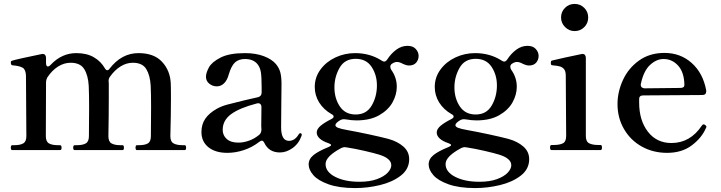

<svg xmlns="http://www.w3.org/2000/svg" viewBox="-20 -763 3664 976"><path d="M919 -25Q926 -25 926 -12Q926 0 919 0H676Q669 0 669 -12Q669 -25 676 -25H687Q716 -25 731.5 -34Q747 -43 747 -71L748 -221Q748 -285 746 -327Q743 -380 723.5 -412Q704 -444 655 -444Q623 -444 593 -425.5Q563 -407 539 -373Q532 -364 532 -351Q533 -347 533 -340V-261Q533 -181 531 -71Q531 -43 547 -34Q563 -25 591 -25H603Q610 -25 610 -12Q610 0 603 0H360Q352 0 352 -12Q352 -25 360 -25H372Q400 -25 416 -34Q432 -43 432 -71L433 -218Q433 -285 431 -327Q428 -380 408 -412Q388 -444 339 -444Q306 -444 275.5 -425Q245 -406 221 -370Q214 -357 214 -344L213 -71Q213 -43 229 -34Q245 -25 274 -25H285Q293 -25 293 -12Q293 0 285 0H42Q35 0 35 -12Q35 -25 42 -25H54Q82 -25 98 -34Q114 -43 114 -71L112 -378Q111 -409 95.5 -418.5Q80 -428 44 -431Q35 -431 35 -446Q35 -453 40 -454Q47 -457 98.5 -468.5Q150 -480 191 -488L197 -489Q205 -489 209.5 -483.5Q214 -478 214 -469V-442Q214 -434 216.5 -429.5Q219 -425 223 -425Q230 -425 238 -434Q294 -493 368 -493Q421 -493 457 -472Q493 -451 513 -416Q519 -406 525 -406Q532 -406 537 -414Q598 -493 684 -493Q763 -493 804 -448.5Q845 -404 848 -340Q849 -321 849 -261Q849 -181 846 -71Q846 -43 862.5 -34Q879 -25 907 -25Z M1514 -78 1513 -73Q1499 -33 1467.5 -10.5Q1436 12 1403 12Q1347 12 1324 -36Q1318 -48 1311 -48Q1306 -48 1298 -42Q1262 -14 1219.5 0Q1177 14 1136 14Q1075 14 1039.5 -14.5Q1004 -43 1004 -92Q1004 -131 1023.5 -159.5Q1043 -188 1082 -210Q1105 -223 1134.5 -231Q1164 -239 1222 -253Q1268 -263 1292 -269Q1310 -274 1310 -293V-318Q1310 -372 1306 -396.5Q1302 -421 1288 -438Q1267 -463 1225 -463Q1194 -463 1175 -446Q1156 -429 1143 -385Q1135 -355 1119 -339.5Q1103 -324 1082 -324Q1061 -324 1044 -337.5Q1027 -351 1027 -373Q1027 -392 1041.5 -419.5Q1056 -447 1100.5 -470Q1145 -493 1225 -493Q1280 -493 1321 -477.5Q1362 -462 1383 -437Q1400 -416 1405.5 -393Q1411 -370 1411 -336Q1411 -273 1410 -236L1409 -116Q1409 -47 1449 -47Q1479 -47 1499 -81Q1502 -86 1506 -86Q1509 -86 1511.5 -84Q1514 -82 1514 -78ZM1298 -78Q1309 -88 1309 -105Q1308 -110 1308 -121L1309 -218Q1309 -230 1302.5 -235Q1296 -240 1285 -237Q1197 -214 1154.5 -182.5Q1112 -151 1112 -103Q1112 -75 1132.5 -56.5Q1153 -38 1192 -38Q1218 -38 1246 -48Q1274 -58 1298 -78Z M1971 -438Q1964 -432 1964 -424Q1964 -416 1969 -408Q1997 -369 1997 -322Q1997 -282 1975.5 -243Q1954 -204 1908 -177.5Q1862 -151 1792 -151Q1767 -151 1739 -156Q1735 -157 1728 -157Q1719 -157 1711 -153Q1685 -138 1685 -127Q1685 -119 1698 -113.5Q1711 -108 1750 -101Q1795 -93 1855.5 -80Q1916 -67 1954 -57Q2001 -44 2030.5 -18Q2060 8 2060 46Q2060 97 2017 130Q1974 163 1911 178Q1848 193 1786 193Q1704 193 1650.5 174Q1597 155 1573 127.5Q1549 100 1549 73Q1549 45 1574 25Q1599 5 1651 -16Q1663 -21 1663 -26Q1663 -30 1650 -35Q1620 -45 1605 -59Q1590 -73 1590 -89Q1590 -107 1609.5 -123.5Q1629 -140 1665 -158Q1676 -164 1676 -170Q1676 -178 1665 -183Q1625 -206 1602.5 -242Q1580 -278 1580 -321Q1580 -370 1609 -409.5Q1638 -449 1685 -471Q1732 -493 1785 -493Q1861 -493 1920 -455Q1927 -450 1933 -450Q1941 -450 1948 -460Q1968 -491 1994.5 -510.5Q2021 -530 2052 -530Q2079 -530 2093.5 -514Q2108 -498 2108 -479Q2108 -459 2095.5 -444.5Q2083 -430 2059 -430Q2049 -430 2039 -434Q2029 -438 2027 -439Q2011 -448 1997 -448Q1986 -448 1971 -438ZM1896 -329Q1896 -382 1869 -423Q1842 -464 1788 -464Q1732 -464 1706 -418Q1680 -372 1680 -319Q1680 -263 1707.5 -222Q1735 -181 1788 -181Q1843 -181 1869.5 -226.5Q1896 -272 1896 -329ZM1907 23Q1881 15 1833.5 4Q1786 -7 1741 -14Q1738 -15 1732 -15Q1724 -15 1714 -10Q1635 32 1635 71Q1635 111 1684 136Q1733 161 1807 161Q1860 161 1896.5 147.5Q1933 134 1951 114.5Q1969 95 1969 77Q1969 42 1907 23Z M2581 -438Q2574 -432 2574 -424Q2574 -416 2579 -408Q2607 -369 2607 -322Q2607 -282 2585.5 -243Q2564 -204 2518 -177.5Q2472 -151 2402 -151Q2377 -151 2349 -156Q2345 -157 2338 -157Q2329 -157 2321 -153Q2295 -138 2295 -127Q2295 -119 2308 -113.5Q2321 -108 2360 -101Q2405 -93 2465.5 -80Q2526 -67 2564 -57Q2611 -44 2640.5 -18Q2670 8 2670 46Q2670 97 2627 130Q2584 163 2521 178Q2458 193 2396 193Q2314 193 2260.5 174Q2207 155 2183 127.5Q2159 100 2159 73Q2159 45 2184 25Q2209 5 2261 -16Q2273 -21 2273 -26Q2273 -30 2260 -35Q2230 -45 2215 -59Q2200 -73 2200 -89Q2200 -107 2219.5 -123.5Q2239 -140 2275 -158Q2286 -164 2286 -170Q2286 -178 2275 -183Q2235 -206 2212.5 -242Q2190 -278 2190 -321Q2190 -370 2219 -409.5Q2248 -449 2295 -471Q2342 -493 2395 -493Q2471 -493 2530 -455Q2537 -450 2543 -450Q2551 -450 2558 -460Q2578 -491 2604.5 -510.5Q2631 -530 2662 -530Q2689 -530 2703.5 -514Q2718 -498 2718 -479Q2718 -459 2705.5 -444.5Q2693 -430 2669 -430Q2659 -430 2649 -434Q2639 -438 2637 -439Q2621 -448 2607 -448Q2596 -448 2581 -438ZM2506 -329Q2506 -382 2479 -423Q2452 -464 2398 -464Q2342 -464 2316 -418Q2290 -372 2290 -319Q2290 -263 2317.5 -222Q2345 -181 2398 -181Q2453 -181 2479.5 -226.5Q2506 -272 2506 -329ZM2517 23Q2491 15 2443.5 4Q2396 -7 2351 -14Q2348 -15 2342 -15Q2334 -15 2324 -10Q2245 32 2245 71Q2245 111 2294 136Q2343 161 2417 161Q2470 161 2506.5 147.5Q2543 134 2561 114.5Q2579 95 2579 77Q2579 42 2517 23Z M2832 -674Q2832 -703 2852 -723Q2872 -743 2901 -743Q2930 -743 2950 -723Q2970 -703 2970 -674Q2970 -645 2950 -625Q2930 -605 2901 -605Q2873 -605 2852.5 -625.5Q2832 -646 2832 -674ZM2784 0Q2776 0 2776 -13Q2776 -26 2784 -26H2795Q2825 -26 2841.5 -34.5Q2858 -43 2858 -72L2856 -378Q2856 -400 2848 -410.5Q2840 -421 2827 -425Q2814 -429 2789 -431Q2783 -431 2781.5 -434.5Q2780 -438 2780 -444Q2780 -448 2781 -451Q2782 -454 2785 -455Q2806 -460 2850 -470Q2894 -480 2935 -488L2941 -489Q2949 -489 2953.5 -483.5Q2958 -478 2958 -469V-72Q2958 -43 2975 -34.5Q2992 -26 3021 -26H3033Q3040 -26 3040 -13Q3040 0 3033 0Z M3571 -119Q3571 -116 3568 -111Q3547 -62 3496.5 -24Q3446 14 3371 14Q3300 14 3242.5 -18Q3185 -50 3152 -107Q3119 -164 3119 -234Q3119 -296 3146.5 -356Q3174 -416 3228 -455Q3282 -494 3358 -494Q3439 -494 3496.5 -442.5Q3554 -391 3570 -303V-299Q3570 -280 3550 -280L3250 -278Q3229 -278 3229 -260V-242Q3229 -151 3273.5 -93.5Q3318 -36 3393 -36Q3489 -36 3548 -125Q3552 -131 3557 -131Q3561 -131 3565 -127Q3571 -123 3571 -119ZM3238 -338 3237 -332Q3237 -324 3242.5 -319Q3248 -314 3257 -314L3438 -316Q3459 -316 3459 -331Q3458 -395 3427.5 -429Q3397 -463 3353 -463Q3317 -463 3284.5 -433Q3252 -403 3238 -338Z"/></svg>

Font: Shippori Mincho B1 SemiBold
Style: Regular
Weight: 600
Designer: FONTDASU
Foundry: FONTDASU / Google Inc. / but / Adobe
Version: Version 3.110; ttfautohint (v1.8.3)